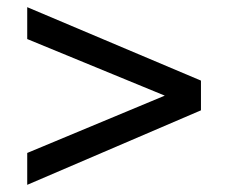

<svg xmlns="http://www.w3.org/2000/svg" viewBox="-20 -629 637 536"><path d="M541 -321 56 -113V-202L440 -362L56 -520V-609L541 -404Z"/></svg>

Font: MongolianScript
Style: Regular
Weight: 400
Designer: Bolorsoft LLC, NUM
Foundry: Bolorsoft LLC
Version: Version 3.2